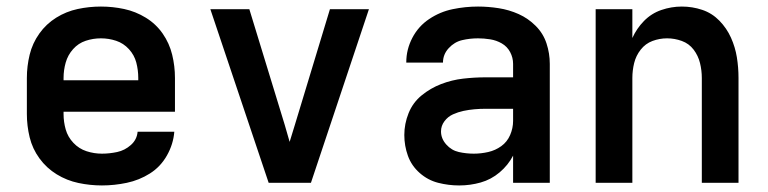

<svg xmlns="http://www.w3.org/2000/svg" viewBox="-20 -558 2344 586"><path d="M291 8Q329 8 367 0Q405 -8 437.5 -28.5Q470 -49 489.5 -83.5Q509 -118 512 -156H400Q398 -132 379.5 -115.5Q361 -99 337.5 -94Q314 -89 291 -89Q267 -89 244 -96.5Q221 -104 204 -122Q187 -140 180.5 -163Q174 -186 174 -210V-217H514V-320Q514 -356 505.5 -391Q497 -426 476.5 -455.5Q456 -485 425 -504Q394 -523 359 -530.5Q324 -538 288 -538Q252 -538 217 -530.5Q182 -523 151.5 -504Q121 -485 100 -455.5Q79 -426 70.5 -391Q62 -356 62 -320V-210Q62 -174 70.5 -139Q79 -104 100.5 -74.5Q122 -45 153 -26Q184 -7 219.5 0.5Q255 8 291 8ZM402 -313H174V-320Q174 -344 180.5 -367Q187 -390 203 -408Q219 -426 241.5 -433.5Q264 -441 288 -441Q312 -441 334.5 -433.5Q357 -426 373.5 -408Q390 -390 396 -367Q402 -344 402 -320Z M800 0H929L1106 -530H987L880 -177Q876 -164 872 -151Q868 -138 864 -125Q860 -138 856.5 -151Q853 -164 849 -177L741 -530H622Z M1382 8Q1415 8 1447 -1Q1479 -10 1505 -32Q1531 -54 1546 -83V0H1658V-363Q1658 -395 1648 -425.5Q1638 -456 1615 -479Q1592 -502 1563 -515Q1534 -528 1502 -533Q1470 -538 1439 -538Q1400 -538 1361.5 -530Q1323 -522 1290 -500Q1257 -478 1238.5 -442.5Q1220 -407 1220 -368V-367H1332Q1332 -367 1332 -367Q1332 -367 1332 -367Q1332 -392 1349.5 -411Q1367 -430 1390.5 -435.5Q1414 -441 1439 -441Q1457 -441 1476 -438Q1495 -435 1511.5 -425.5Q1528 -416 1537 -399Q1546 -382 1546 -363V-322H1462Q1428 -322 1393.5 -318Q1359 -314 1326.5 -301.5Q1294 -289 1267 -267Q1240 -245 1227 -212.5Q1214 -180 1214 -146Q1214 -113 1225 -82.5Q1236 -52 1261 -30Q1286 -8 1317.5 0Q1349 8 1381 8ZM1426 -89Q1403 -89 1380.5 -94Q1358 -99 1342 -117Q1326 -135 1326 -157Q1326 -174 1336.5 -188Q1347 -202 1362.5 -209Q1378 -216 1394.5 -219.5Q1411 -223 1428 -224.5Q1445 -226 1462 -226H1546V-189Q1546 -167 1537 -146Q1528 -125 1510 -112Q1492 -99 1470 -94Q1448 -89 1426 -89Z M1798 0H1910V-320Q1910 -343 1915.5 -365.5Q1921 -388 1935.5 -406.5Q1950 -425 1971.5 -433Q1993 -441 2016 -441Q2039 -441 2061 -433Q2083 -425 2097 -406.5Q2111 -388 2116.5 -365.5Q2122 -343 2122 -320V0H2234V-320Q2234 -352 2229 -383Q2224 -414 2211 -443Q2198 -472 2175.5 -495Q2153 -518 2123 -528Q2093 -538 2061 -538Q2029 -538 1998.5 -527.5Q1968 -517 1945.5 -494Q1923 -471 1910 -442V-530H1798Z"/></svg>

Font: Iosevka Sparkle Semibold
Style: Regular
Weight: 600
Designer: Belleve Invis
Foundry: Belleve Invis
Version: Version 4.5.0; ttfautohint (v1.8.3)